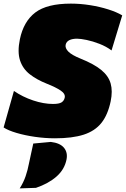

<svg xmlns="http://www.w3.org/2000/svg" viewBox="-27 -749 696 1062"><path d="M277 16Q223 16 167 8Q111 0 64.5 -13.8Q18 -27.5 -7 -44L50 -246Q98 -213 156.2 -193.5Q214.5 -174 266 -174Q300 -174 313.8 -183Q327.5 -192 331 -209Q335.5 -230 308.5 -248.2Q281.5 -266.5 232 -286Q176.5 -308 137.8 -338.2Q99 -368.5 83.8 -415Q68.5 -461.5 83 -532Q103.5 -630.5 168.2 -679.8Q233 -729 365 -729Q417 -729 470.8 -720.5Q524.5 -712 571.2 -697.2Q618 -682.5 649 -664L590 -470Q560.5 -492 523.2 -506.5Q486 -521 452.2 -528Q418.5 -535 399 -535Q373.5 -535 356.8 -527Q340 -519 336 -501Q332.5 -482.5 351.2 -463.5Q370 -444.5 418 -425Q492 -395.5 532.5 -362.5Q573 -329.5 585 -287.2Q597 -245 585 -188Q569.5 -114 534 -69.2Q498.5 -24.5 436 -4.2Q373.5 16 277 16ZM82 293Q103 260 114.8 225.5Q126.5 191 133 156Q139 128 145 100.2Q151 72.5 157 45L254 36Q305 42 326.8 68.2Q348.5 94.5 341 133Q330 188.5 285.5 227.5Q241 266.5 172 290Z"/></svg>

Font: Commissioner Black
Style: Italic
Weight: 900
Italic angle: -12°
Designer: Kostas Bartsokas
Foundry: Kostas Bartsokas
Version: Version 1.000; ttfautohint (v1.8.3)